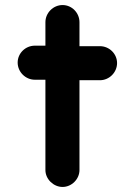

<svg xmlns="http://www.w3.org/2000/svg" viewBox="-20 -682 533 761"><path d="M160 -594V-501H118C81 -501 50 -471 50 -434C50 -397 81 -366 118 -366H160V-8C160 28 192 59 228 59C264 59 295 28 295 -8V-364H376C413 -364 444 -395 444 -432C444 -469 413 -499 376 -499H295V-594C295 -631 265 -662 228 -662C191 -662 160 -631 160 -594Z"/></svg>

Font: Electronic
Style: UltThk
Weight: 900
Version: Version 1.011